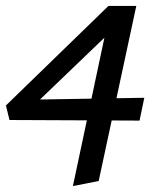

<svg xmlns="http://www.w3.org/2000/svg" viewBox="-28 -438 539 648"><path d="M218 190 334 -356 384 -368 61 -58 35 -101 459 -108 443 -31 4 -33 -8 -82 338 -418H432L305 173Z"/></svg>

Font: Ysabeau SemiBold
Style: Italic
Weight: 600
Italic angle: -12°
Designer: Christian Thalmann (Catharsis Fonts)
Version: Version 2.002